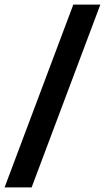

<svg xmlns="http://www.w3.org/2000/svg" viewBox="-70 -763 458 838"><path d="M-50 55 250 -743H368L68 55Z"/></svg>

Font: Saira ExtraCondensed ExtraBold
Style: Italic
Weight: 800
Width: 2
Italic angle: -12°
Designer: Hector Gatti with collaboration of the Omnibus-Type team
Foundry: Omnibus-Type
Version: Version 1.101